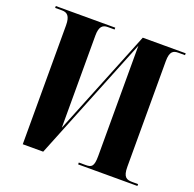

<svg xmlns="http://www.w3.org/2000/svg" viewBox="-126 -843 980 971"><g transform="rotate(20 364.0 -357.0)"><path d="M95 -640V0H205L474 -668V-75C474 -17 461 -10 430 -10H393V0H712V-10H682C650 -10 631 -17 631 -74V-642C631 -696 650 -704 676 -704H712V-714H481L252 -146V-642C252 -692 270 -704 296 -704H333V-714H13V-704H50C78 -704 95 -690 95 -640Z"/></g></svg>

Font: Noto Serif Display Condensed ExtraBold
Style: Regular
Weight: 800
Width: 3
Designer: Monotype Design Team
Foundry: Monotype Imaging Inc.
Version: Version 2.009